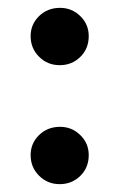

<svg xmlns="http://www.w3.org/2000/svg" viewBox="-20 -457 303 489"><path d="M132 -291Q101 -291 79.5 -312.5Q58 -334 58 -365Q58 -395 79.5 -416Q101 -437 133 -437Q163 -437 184.5 -416Q206 -395 206 -365Q206 -333 184.5 -312Q163 -291 132 -291ZM132 12Q101 12 79.5 -9.5Q58 -31 58 -62Q58 -92 79.5 -113Q101 -134 133 -134Q163 -134 184.5 -113Q206 -92 206 -62Q206 -30 184.5 -9Q163 12 132 12Z"/></svg>

Font: Baskervville SemiBold
Style: Regular
Weight: 600
Version: Version 1.100